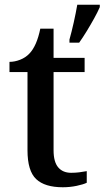

<svg xmlns="http://www.w3.org/2000/svg" viewBox="-20 -780 441 810"><path d="M245 10Q169 10 132.5 -24.5Q96 -59 96 -146V-476H20V-519Q42 -519 65 -528Q88 -537 104 -554Q135 -586 150 -659H206V-536H337V-476H206V-146Q206 -97 225.5 -74Q245 -51 280 -51Q298 -51 314 -53Q330 -55 346 -58V-9Q332 -2 303.5 4Q275 10 245 10ZM273 -613Q282 -645 291 -685Q300 -725 306 -760H401V-750Q392 -729 377 -702Q362 -675 345.5 -648Q329 -621 314 -600H273Z"/></svg>

Font: Noto Serif Lao Medium
Style: Regular
Weight: 500
Designer: Monotype Design Team
Foundry: Monotype Imaging Inc.
Version: Version 2.003; ttfautohint (v1.8.4.7-5d5b)